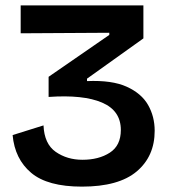

<svg xmlns="http://www.w3.org/2000/svg" viewBox="-20 -681 641 715"><path d="M285 14Q157 14 96 -37.5Q35 -89 27 -178L142 -214Q145 -145 187.5 -115.5Q230 -86 287 -86Q348 -86 389 -112.5Q430 -139 430 -197Q430 -269 360 -299Q290 -329 161 -320V-395L387 -551V-559L57 -557V-661H514V-538L304 -388V-379Q397 -383 452 -358Q507 -333 531.5 -290Q556 -247 556 -194Q556 -99 489 -42.5Q422 14 285 14Z"/></svg>

Font: Bricolage Grotesque 12pt SemiBold
Style: Regular
Weight: 600
Designer: Mathieu Triay
Foundry: Atelier Triay
Version: Version 1.001; ttfautohint (v1.8.4.7-5d5b);gftools[0.9.33.de